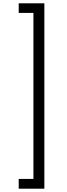

<svg xmlns="http://www.w3.org/2000/svg" viewBox="-20 -954 407 1160"><path d="M248 -934V186H93V127H182V-876H93V-934Z"/></svg>

Font: Poppins Light
Style: Regular
Weight: 300
Designer: Ninad Kale (Devanagari), Jonny Pinhorn (Latin)
Version: Version 5.002